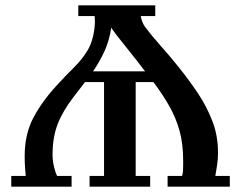

<svg xmlns="http://www.w3.org/2000/svg" viewBox="-20 -696 899 716"><path d="M837 0H605V-40H659Q662 -50 662.5 -60Q663 -70 663 -81Q663 -85 663 -89.5Q663 -94 663 -99Q663 -160 649.5 -208.5Q636 -257 611 -301Q586 -345 552 -390H486V-40H540V0H314V-40H368V-390H297Q287 -377 276 -362.5Q265 -348 254 -334Q214 -282 195 -233Q176 -184 176 -119Q176 -96 181.5 -73.5Q187 -51 193 -40H247V0H22V-40H76Q75 -48 73.5 -69Q72 -90 72 -114Q72 -196 105 -258Q138 -320 193 -379Q226 -415 255.5 -444Q285 -473 305.5 -506.5Q326 -540 332 -588Q333 -596 333.5 -603.5Q334 -611 334 -618Q334 -627 333 -636H272V-676H559V-636H505Q508 -615 520 -597Q546 -562 578 -526.5Q610 -491 646 -446Q684 -399 717.5 -349Q751 -299 772 -244.5Q793 -190 793 -127Q793 -102 789.5 -79.5Q786 -57 783 -40H837ZM414 -566Q409 -573 404 -579.5Q399 -586 395 -593Q387 -542 369 -503.5Q351 -465 327 -430H521Q489 -472 466 -500.5Q443 -529 414 -566Z"/></svg>

Font: Triodion
Style: Regular
Weight: 400
Version: Version 1.201; ttfautohint (v1.8.4.7-5d5b)